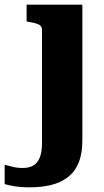

<svg xmlns="http://www.w3.org/2000/svg" viewBox="-88 -560 446 823"><path d="M92 53V-432Q92 -443 85.5 -449.5Q79 -456 66.5 -459.5Q54 -463 37 -466L26 -468V-540H265V42Q265 98 249.5 136.5Q234 175 204 198.5Q174 222 132.5 232.5Q91 243 39 243Q0 243 -28.5 238Q-57 233 -68 229V146Q-54 150 -34 155Q-14 160 10 160Q36 160 54 150Q72 140 82 116.5Q92 93 92 53Z"/></svg>

Font: Roboto Serif SemiCondensed
Style: Bold
Weight: 700
Width: 4
Designer: Greg Gazdowicz
Foundry: Commercial Type
Version: Version 1.007